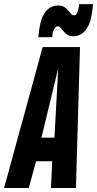

<svg xmlns="http://www.w3.org/2000/svg" viewBox="-57 -938 484 958"><path d="M-36.6 0 155.8 -703H342.2L321.9 0H197.2L203.5 -133.5H122.8L86.7 0ZM149.8 -251.2H214.7L233.6 -597.4ZM134.5 -752.5Q134.9 -757.7 135.4 -762.7Q135.9 -767.7 136.6 -772.5Q137.3 -777.3 137.8 -782.1Q138.3 -786.9 138.7 -791.1Q147.1 -851.3 171.4 -880.9Q195.7 -910.5 233.9 -910.5Q251.3 -910.5 263 -903.3Q274.7 -896.1 282.7 -886Q290.7 -875.9 297.8 -868.7Q304.9 -861.5 313.1 -861.5Q321.3 -861.5 326 -870Q330.7 -878.5 333.4 -889.9Q336.1 -901.3 337.1 -910.1Q337.1 -910.1 337.6 -913.5Q338.1 -916.9 338.1 -917.5H407.3Q406.3 -908.1 405.4 -898.7Q404.5 -889.3 403.1 -880.7Q394.7 -817.9 370.3 -787.5Q345.9 -757.1 307.3 -757.1Q290.5 -757.1 279.1 -764.6Q267.7 -772.1 260 -781.9Q252.3 -791.7 245.7 -799.2Q239.1 -806.7 231.1 -806.7Q219.3 -806.7 212.1 -790.9Q204.9 -775.1 204.1 -758.7Q204.1 -758.7 204.1 -757.7Q204.1 -756.7 203.9 -755.6Q203.7 -754.5 203.7 -753.5Q203.7 -752.5 203.7 -752.5Z"/></svg>

Font: Georama
Style: Italic
Weight: 400
Width: 2
Italic angle: -9°
Designer: Jean-Baptiste Levee
Foundry: Production Type
Version: Version 1.000